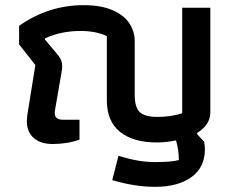

<svg xmlns="http://www.w3.org/2000/svg" viewBox="-20 -548 905 744"><path d="M415 150 439 56Q483 69 515.5 74.5Q548 80 580 80Q648 80 673 72Q673 33 662 -4Q625 4 588 4Q496 4 445 -37Q394 -78 394 -160V-408Q352 -428 293 -428Q215 -428 154 -399V-395L206 -333Q221 -315 221 -292Q221 -280 218 -265L193 -121Q192 -117 192 -110Q192 -84 224 -84H288V-7Q241 10 184 10Q137 10 110.5 -13.5Q84 -37 84 -79Q84 -85 86 -103L117 -296L54 -376V-448Q168 -528 304 -528Q373 -528 417.5 -508Q462 -488 482 -456.5Q502 -425 502 -389V-181Q502 -132 521.5 -113.5Q541 -95 590 -95Q642 -95 686 -109V-518H795V-113Q795 -64 744 -33V-28L771 1Q774 16 774 30Q774 101 721.5 138.5Q669 176 582 176Q502 176 415 150Z"/></svg>

Font: Athiti SemiBold
Style: Regular
Weight: 600
Designer: CadsonDemak Team
Foundry: CadsonDemak
Version: Version 1.032